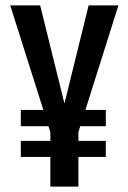

<svg xmlns="http://www.w3.org/2000/svg" viewBox="-20 -695 476 715"><path d="M421 -675 298 -285.5H374V-225H279L272 -203V-170.5H374V-110.5H272V0H167.5V-110.5H57.5V-170.5H167.5V-203L160.5 -225H57.5V-285.5H141.5L18 -675H129.5L220 -309.5L310 -675Z"/></svg>

Font: Anybody Narrow Medium
Style: Regular
Weight: 500
Width: 3
Designer: Tyler Finck
Foundry: Etcetera Type Company
Version: Version 1.000; ttfautohint (v1.8)